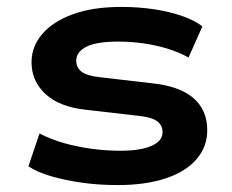

<svg xmlns="http://www.w3.org/2000/svg" viewBox="-20 -524 670 554"><path d="M320 10Q264 10 215.5 3Q167 -4 127.5 -15.5Q88 -27 62 -44L94 -139Q126 -122 165 -111Q204 -100 246 -94.5Q288 -89 327 -89Q385 -89 417 -103Q449 -117 449 -143Q449 -163 433 -174.5Q417 -186 378 -190L230 -207Q152 -215 111.5 -252.5Q71 -290 71 -344Q71 -390 102 -426Q133 -462 190.5 -483Q248 -504 330 -504Q381 -504 426 -497Q471 -490 506.5 -477.5Q542 -465 564 -448L524 -358Q495 -374 462 -384Q429 -394 393 -399Q357 -404 321 -404Q258 -404 229 -389Q200 -374 200 -349Q200 -329 215.5 -317Q231 -305 270 -301L416 -284Q497 -276 537.5 -241.5Q578 -207 578 -148Q578 -100 546.5 -64Q515 -28 457 -9Q399 10 320 10Z"/></svg>

Font: Nunito Sans 10pt Expanded
Style: Bold
Weight: 700
Width: 7
Designer: Vernon Adams
Foundry: Vernon Adams
Version: Version 3.101;gftools[0.9.27]